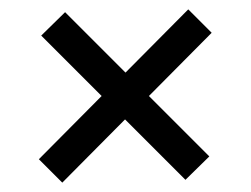

<svg xmlns="http://www.w3.org/2000/svg" viewBox="-20 -496 535 410"><path d="M113 -106 63 -156 197 -291 68 -420 119 -470 248 -341 382 -476 432 -426 298 -291 427 -162 376 -112 247 -241Z"/></svg>

Font: Firefly Display
Style: Regular
Weight: 400
Designer: Colophon Foundry, Jonny Pinhorn
Foundry: Colophon Foundry
Version: Version 1.200; ttfautohint (v1.8.3)